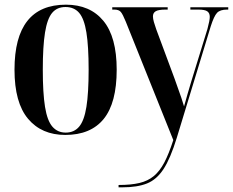

<svg xmlns="http://www.w3.org/2000/svg" viewBox="-20 -567 996 821"><path d="M259 10Q158 10 100 -59Q42 -128 42 -269Q42 -547 262 -547Q365 -547 422 -478Q479 -409 479 -269Q479 -127 423.5 -58.5Q368 10 259 10ZM261 0Q297 0 318.5 -25.5Q340 -51 349.5 -110Q359 -169 359 -269Q359 -369 349.5 -428Q340 -487 318.5 -512Q297 -537 260 -537Q224 -537 203 -512Q182 -487 172.5 -428Q163 -369 163 -269Q163 -169 172.5 -110Q182 -51 204 -25.5Q226 0 261 0ZM487 224Q540 224 576 215.5Q612 207 637.5 186Q663 165 682.5 128Q702 91 721 32L518 -474Q505 -506 496.5 -516Q488 -526 469 -526H460V-536H697V-526H688Q658 -526 646 -519Q634 -512 634 -497Q634 -487 638 -473Q642 -459 648 -442L726 -232Q736 -203 743 -184Q750 -165 755.5 -148.5Q761 -132 767 -112Q774 -137 782 -165Q790 -193 798 -219L867 -443Q877 -480 877 -495Q877 -511 866.5 -518.5Q856 -526 828 -526H794V-536H956V-526H951Q921 -526 908 -512Q895 -498 881 -454L736 22Q709 110 679.5 155.5Q650 201 608.5 217.5Q567 234 504 234H487Z"/></svg>

Font: Noto Serif Display Condensed SemiBold
Style: Regular
Weight: 600
Width: 3
Designer: Monotype Design Team
Foundry: Monotype Imaging Inc.
Version: Version 2.009